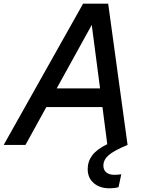

<svg xmlns="http://www.w3.org/2000/svg" viewBox="-54 -785 793 1040"><path d="M396 -765H532L637 0Q562 31 534 56Q506 81 506 112Q506 136 522 149Q538 162 565 162Q582 162 603 159L588 229Q566 235 539 235Q487 235 454 207Q421 179 421 131Q421 89 446 56Q471 23 527 -4L501 -205H197L84 0H-34ZM488 -306 443 -650 253 -306Z"/></svg>

Font: Application Medium
Style: Italic
Weight: 500
Italic angle: -12°
Designer: Wei Huang
Foundry: Wei Huang
Version: Version 0.012